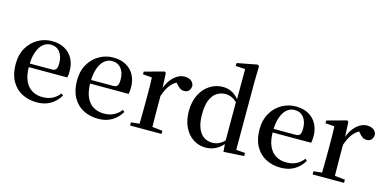

<svg xmlns="http://www.w3.org/2000/svg" viewBox="-76 -1248 3432 1699"><g transform="rotate(15 1640.0 -398.5)"><path d="M311 16Q233 16 172.5 -16Q112 -48 77.5 -110.5Q43 -173 43 -264Q43 -351 79.5 -413.5Q116 -476 175.5 -509.5Q235 -543 303 -543Q373 -543 422 -514.5Q471 -486 496 -437.5Q521 -389 521 -328Q521 -292 515 -267H93V-300H364Q393 -300 403.5 -316Q414 -332 414 -369Q414 -434 383.5 -472Q353 -510 299 -510Q261 -510 230 -484Q199 -458 180.5 -406Q162 -354 162 -277Q162 -195 185.5 -143Q209 -91 251 -66.5Q293 -42 346 -42Q399 -42 437 -61.5Q475 -81 503 -117L520 -103Q488 -47 435 -15.5Q382 16 311 16Z M873 16Q795 16 734.5 -16Q674 -48 639.5 -110.5Q605 -173 605 -264Q605 -351 641.5 -413.5Q678 -476 737.5 -509.5Q797 -543 865 -543Q935 -543 984 -514.5Q1033 -486 1058 -437.5Q1083 -389 1083 -328Q1083 -292 1077 -267H655V-300H926Q955 -300 965.5 -316Q976 -332 976 -369Q976 -434 945.5 -472Q915 -510 861 -510Q823 -510 792 -484Q761 -458 742.5 -406Q724 -354 724 -277Q724 -195 747.5 -143Q771 -91 813 -66.5Q855 -42 908 -42Q961 -42 999 -61.5Q1037 -81 1065 -117L1082 -103Q1050 -47 997 -15.5Q944 16 873 16Z M1162 0V-29L1271 -41H1338L1450 -29V0ZM1238 0Q1239 -25 1239.5 -66.5Q1240 -108 1240.5 -153Q1241 -198 1241 -232V-301Q1241 -352 1240.5 -388.5Q1240 -425 1238 -461L1155 -467V-492L1334 -541L1347 -532L1354 -390V-389V-232Q1354 -198 1354.5 -153Q1355 -108 1355.5 -66.5Q1356 -25 1357 0ZM1353 -320 1325 -377H1348Q1363 -429 1390 -466Q1417 -503 1450 -523Q1483 -543 1517 -543Q1549 -543 1572.5 -529.5Q1596 -516 1603 -485Q1603 -456 1588.5 -437.5Q1574 -419 1543 -419Q1521 -419 1504 -431Q1487 -443 1469 -465L1446 -490L1486 -486Q1439 -467 1407.5 -428Q1376 -389 1353 -320Z M1856 16Q1792 16 1741 -18Q1690 -52 1660.5 -113.5Q1631 -175 1631 -258Q1631 -346 1663.5 -410Q1696 -474 1750.5 -508.5Q1805 -543 1870 -543Q1918 -543 1958.5 -520Q1999 -497 2034 -447H2044L2028 -426Q1998 -459 1968.5 -473.5Q1939 -488 1908 -488Q1865 -488 1829.5 -466Q1794 -444 1772.5 -394.5Q1751 -345 1751 -262Q1751 -184 1771 -135Q1791 -86 1825 -63.5Q1859 -41 1902 -41Q1937 -41 1967 -56Q1997 -71 2026 -105L2043 -81H2033Q1999 -34 1954.5 -9Q1910 16 1856 16ZM2020 11 2013 -84V-87V-446L2016 -457V-746L1929 -751V-778L2113 -813L2128 -804L2125 -649V-35L2207 -29V0Z M2545 16Q2467 16 2406.5 -16Q2346 -48 2311.5 -110.5Q2277 -173 2277 -264Q2277 -351 2313.5 -413.5Q2350 -476 2409.5 -509.5Q2469 -543 2537 -543Q2607 -543 2656 -514.5Q2705 -486 2730 -437.5Q2755 -389 2755 -328Q2755 -292 2749 -267H2327V-300H2598Q2627 -300 2637.5 -316Q2648 -332 2648 -369Q2648 -434 2617.5 -472Q2587 -510 2533 -510Q2495 -510 2464 -484Q2433 -458 2414.5 -406Q2396 -354 2396 -277Q2396 -195 2419.5 -143Q2443 -91 2485 -66.5Q2527 -42 2580 -42Q2633 -42 2671 -61.5Q2709 -81 2737 -117L2754 -103Q2722 -47 2669 -15.5Q2616 16 2545 16Z M2834 0V-29L2943 -41H3010L3122 -29V0ZM2910 0Q2911 -25 2911.5 -66.5Q2912 -108 2912.5 -153Q2913 -198 2913 -232V-301Q2913 -352 2912.5 -388.5Q2912 -425 2910 -461L2827 -467V-492L3006 -541L3019 -532L3026 -390V-389V-232Q3026 -198 3026.5 -153Q3027 -108 3027.5 -66.5Q3028 -25 3029 0ZM3025 -320 2997 -377H3020Q3035 -429 3062 -466Q3089 -503 3122 -523Q3155 -543 3189 -543Q3221 -543 3244.5 -529.5Q3268 -516 3275 -485Q3275 -456 3260.5 -437.5Q3246 -419 3215 -419Q3193 -419 3176 -431Q3159 -443 3141 -465L3118 -490L3158 -486Q3111 -467 3079.5 -428Q3048 -389 3025 -320Z"/></g></svg>

Font: Noto Serif TC SemiBold
Style: Regular
Weight: 600
Version: Version 2.002-H1;hotconv 1.1.0;makeotfexe 2.6.0